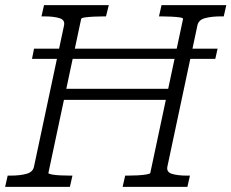

<svg xmlns="http://www.w3.org/2000/svg" viewBox="-39 -730 904 750"><path d="M204 -383H643L634 -340H194ZM-19 0 -9 -44H2Q39 -44 64.5 -51Q90 -58 94 -80L211 -630Q216 -652 193.5 -659Q171 -666 134 -666H123L133 -710H386L375 -666H367Q348 -666 327.5 -665Q307 -664 293 -662Q279 -660 278 -656L150 -54Q150 -51 163 -48.5Q176 -46 196 -45Q216 -44 235 -44H244L234 0ZM440 0 450 -44H459Q478 -44 498 -45Q518 -46 532.5 -48.5Q547 -51 548 -54L676 -656Q677 -660 663.5 -662Q650 -664 630 -665Q610 -666 591 -666H582L592 -710H845L835 -666H824Q787 -666 761.5 -659Q736 -652 732 -630L615 -80Q610 -58 632.5 -51Q655 -44 692 -44H703L693 0ZM86 -500 94 -540H811L802 -500Z"/></svg>

Font: Roboto Serif 20pt ExtraLight
Style: Italic
Weight: 250
Italic angle: -10°
Version: Version 1.007